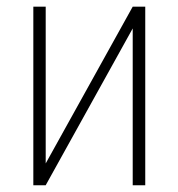

<svg xmlns="http://www.w3.org/2000/svg" viewBox="-20 -548 528 568"><path d="M115.2 -64.5 372.6 -528.3H409.7V0H372.6V-463.9L115.2 0H78.6V-528.3H115.2Z"/></svg>

Font: Roboto Condensed ExtraLight
Style: Regular
Weight: 250
Designer: Christian Robertson
Foundry: Google
Version: Version 3.008; 2023